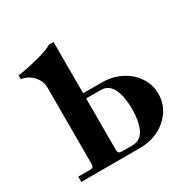

<svg xmlns="http://www.w3.org/2000/svg" viewBox="-160 -862 1001 1012"><g transform="rotate(-30 341.0 -356.0)"><path d="M293.9 -368.2V-56.2Q293.9 -42.5 299.1 -37.4Q304.2 -32.2 317.9 -32.2H384.8Q409.2 -32.2 427.5 -45.9Q445.8 -59.6 456.1 -83.5Q466.3 -107.4 471.2 -136.5Q476.1 -165.5 476.1 -200.2Q476.1 -234.9 471.2 -263.9Q466.3 -293 456.1 -316.9Q445.8 -340.8 427.5 -354.5Q409.2 -368.2 384.8 -368.2ZM293.9 -399.9H408.2Q471.2 -399.9 523.7 -373Q576.2 -346.2 606.2 -300.3Q636.2 -254.4 636.2 -200.2Q636.2 -116.2 571.3 -58.1Q506.3 0 405.8 0H51.8V-32.2H122.1Q135.7 -32.2 140.9 -37.4Q146 -42.5 146 -56.2V-516.1Q146 -561.5 115.7 -592.8Q85.4 -624 46.9 -627.9V-651.9Q89.8 -656.2 167.2 -676Q244.6 -695.8 264.2 -711.9H293.9Z"/></g></svg>

Font: Flanker Steampunk
Style: Bold
Weight: 700
Designer: Alexey Kryukov, Leonardo Di Lena
Foundry: Alexey Kryukov, Leonardo Di Lena
Version: 1.210